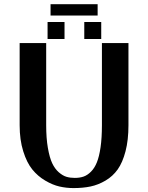

<svg xmlns="http://www.w3.org/2000/svg" viewBox="-20 -911 725 940"><path d="M76.2 0ZM479 -700.2H608.9V-297.9Q608.9 -225.1 594.5 -170.2Q580.1 -115.2 556.2 -81.5Q532.2 -47.9 496.6 -26.9Q460.9 -5.9 423.3 2Q385.7 9.8 339.8 9.8Q305.2 9.8 271.5 2.2Q237.8 -5.4 201.4 -26.9Q165 -48.3 138.2 -81.3Q111.3 -114.3 93.8 -170.2Q76.2 -226.1 76.2 -297.9V-700.2H206.1V-297.9Q206.1 -234.4 214.4 -186.8Q222.7 -139.2 235.6 -111.8Q248.5 -84.5 267.8 -67.6Q287.1 -50.8 305.4 -45.4Q323.7 -40 346.2 -40Q370.6 -40 389.4 -46.6Q408.2 -53.2 425.5 -70.6Q442.9 -87.9 454.3 -116.2Q465.8 -144.5 472.4 -190.4Q479 -236.3 479 -297.9ZM475.6 -720.2ZM212.9 -803.2H295.9V-720.2H212.9ZM392.6 -803.2H475.6V-720.2H392.6ZM227.5 -890.6H458V-835H227.5Z"/></svg>

Font: Pfennig
Style: Bold
Weight: 700
Version: Version 20120410 ; ttfautohint (v0.8)